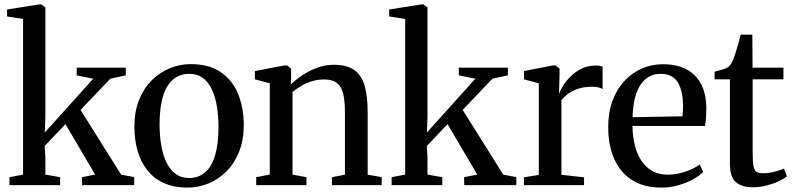

<svg xmlns="http://www.w3.org/2000/svg" viewBox="-20 -839 3594 870"><path d="M23 0V-36L84.5 -48V-753L12 -764.5V-796L157.5 -819H167.5L185.5 -805.5V-309.5L183 -238.5L402.5 -482.5L327.5 -497.5V-532.5H550V-497.5L480 -482.5L345 -341L529 -47.5L588 -36.5V0H352L351.5 -36L411 -48L276.5 -276.5L182.5 -177.5L185.5 -127.5V-48L252.5 -36V0Z M589 -265Q589 -334 610.2 -386.8Q631.5 -439.5 668 -475.5Q704.5 -511.5 750 -530Q795.5 -548.5 843.5 -548.5Q927.5 -548.5 980.8 -511.8Q1034 -475 1059.2 -412.5Q1084.5 -350 1084.5 -272.5Q1084.5 -203.5 1063 -150.5Q1041.5 -97.5 1005.2 -61.5Q969 -25.5 923.5 -7.2Q878 11 830 11Q767.5 11 721.8 -10Q676 -31 646.8 -68.5Q617.5 -106 603.2 -156.2Q589 -206.5 589 -265ZM837.5 -32.5Q879.5 -32.5 909.2 -58Q939 -83.5 954.5 -134.8Q970 -186 970 -262.5Q970 -312 963 -355.8Q956 -399.5 940.5 -433Q925 -466.5 899.5 -485.5Q874 -504.5 837.5 -504.5Q795 -504.5 764.8 -479.2Q734.5 -454 718.8 -403Q703 -352 703 -275Q703 -225 710.5 -181Q718 -137 733.8 -103.8Q749.5 -70.5 775 -51.5Q800.5 -32.5 837.5 -32.5Z M1202.5 -48V-461.5L1135 -479.5V-517L1268.5 -542.5H1281L1299 -528V-487L1298 -456Q1318 -476.5 1348.8 -497.2Q1379.5 -518 1416.2 -531.8Q1453 -545.5 1492 -545.5Q1552 -545.5 1585.5 -521.5Q1619 -497.5 1632.5 -449.5Q1646 -401.5 1646 -330V-47.5L1709.5 -36.5V0H1484V-36L1543 -47.5V-328.5Q1543 -378 1535.8 -411.5Q1528.5 -445 1508 -462Q1487.5 -479 1448 -479Q1420 -479 1394.5 -471.2Q1369 -463.5 1346.5 -450.5Q1324 -437.5 1305.5 -422.5V-48L1368.5 -36V0H1141V-36Z M1754.5 0V-36L1816 -48V-753L1743.5 -764.5V-796L1889 -819H1899L1917 -805.5V-309.5L1914.5 -238.5L2134 -482.5L2059 -497.5V-532.5H2281.5V-497.5L2211.5 -482.5L2076.5 -341L2260.5 -47.5L2319.5 -36.5V0H2083.5L2083 -36L2142.5 -48L2008 -276.5L1914 -177.5L1917 -127.5V-48L1984 -36V0Z M2354 0V-35.5L2421.5 -46.5V-461.5L2354.5 -479.5V-517L2484.5 -542.5H2497L2515.5 -528V-502L2513 -415L2515 -418Q2519 -430.5 2531.8 -451Q2544.5 -471.5 2565.5 -492.5Q2586.5 -513.5 2615 -527.8Q2643.5 -542 2678.5 -542Q2691 -542 2698.5 -540.5Q2706 -539 2710.5 -537.5V-435.5Q2705.5 -439 2693.2 -442.5Q2681 -446 2662.5 -446Q2629 -446 2602.8 -437.8Q2576.5 -429.5 2557.2 -416Q2538 -402.5 2524 -385.5V-47L2626.5 -35.5V0Z M2977.5 11Q2897.5 11 2843.8 -23.2Q2790 -57.5 2763 -119.5Q2736 -181.5 2736 -263.5Q2736 -329.5 2755.2 -382Q2774.5 -434.5 2808.8 -471.5Q2843 -508.5 2888 -528.2Q2933 -548 2984.5 -548Q3075.5 -548 3126.8 -498.5Q3178 -449 3180.5 -355.5Q3180.5 -325 3179 -304.2Q3177.5 -283.5 3174 -268.5H2846Q2846.5 -221 2856.5 -180.8Q2866.5 -140.5 2886.2 -110.8Q2906 -81 2935.8 -64.2Q2965.5 -47.5 3006.5 -47.5Q3046.5 -47.5 3087.2 -61.8Q3128 -76 3150.5 -94L3166 -59.5Q3149 -42 3119.2 -25.8Q3089.5 -9.5 3052.5 0.8Q3015.5 11 2977.5 11ZM2846.5 -308 3072.5 -312Q3074 -323 3074.5 -335Q3075 -347 3075 -358Q3075 -425 3051.8 -464.8Q3028.5 -504.5 2973.5 -504.5Q2945 -504.5 2922 -492Q2899 -479.5 2882.5 -455Q2866 -430.5 2856.8 -393.8Q2847.5 -357 2846.5 -308Z M3390 9.5Q3341.5 9.5 3314.5 -13.5Q3287.5 -36.5 3287.5 -97.5V-479.5H3218V-514Q3226.5 -516.5 3237.8 -519.5Q3249 -522.5 3259.5 -525.8Q3270 -529 3275.5 -532.5Q3282 -536.5 3286.8 -542Q3291.5 -547.5 3295.5 -554.8Q3299.5 -562 3303.5 -571.5Q3308 -583 3314.2 -603.2Q3320.5 -623.5 3326.5 -645.2Q3332.5 -667 3336.5 -682H3389L3390 -532.5H3530V-479.5H3390.5V-146.5Q3390.5 -104.5 3394.5 -85Q3398.5 -65.5 3409.2 -59.8Q3420 -54 3439.5 -54Q3462 -54 3489.8 -61Q3517.5 -68 3532 -75.5L3545.5 -40Q3531.5 -28.5 3506.8 -17Q3482 -5.5 3452 2Q3422 9.5 3390 9.5Z"/></svg>

Font: Merriweather 72pt
Style: Regular
Weight: 400
Version: Version 2.100